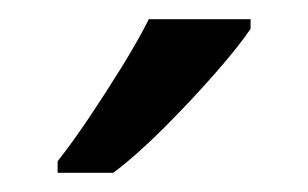

<svg xmlns="http://www.w3.org/2000/svg" viewBox="-20 -786 321 200"><path d="M241 -756Q229 -738 204 -709.5Q179 -681 150.5 -652.5Q122 -624 98 -606H40V-618Q55 -637 72.5 -663Q90 -689 107 -716.5Q124 -744 135 -766H241Z"/></svg>

Font: Noto Sans Masaram Gondi
Style: Regular
Weight: 400
Designer: Ek Type & Mukund Gokhale
Foundry: Ek Type
Version: Version 1.004; ttfautohint (v1.8.4.7-5d5b)